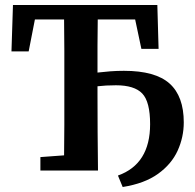

<svg xmlns="http://www.w3.org/2000/svg" viewBox="-20 -684 782 770"><path d="M26 -478 32 -664H611L616 -488H547L522 -606H372Q371 -553 371 -499.5Q371 -446 371 -393Q396 -396 422.5 -398Q449 -400 477 -400Q603 -400 660 -349Q717 -298 717 -193Q717 -134 692.5 -80Q668 -26 614 13Q560 52 472 66L453 20Q582 -26 582 -186Q582 -276 550.5 -309Q519 -342 445 -342Q424 -342 406 -341Q388 -340 371 -338V-308Q371 -231 371.5 -154Q372 -77 373 0H142V-54L237 -61Q238 -122 238 -184Q238 -246 238 -308V-356Q238 -419 238 -481.5Q238 -544 237 -606H120L95 -478Z"/></svg>

Font: Source Serif 4 SmText Semibold
Style: Regular
Weight: 600
Designer: Frank Grießhammer
Foundry: Adobe
Version: Version 4.005;hotconv 1.1.0;makeotfexe 2.6.0